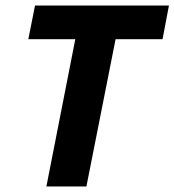

<svg xmlns="http://www.w3.org/2000/svg" viewBox="-20 -671 628 691"><path d="M147 0H291L396 -530H565L588 -651H106L82 -530H251Z"/></svg>

Font: Source Sans Pro
Style: Bold Italic
Weight: 700
Italic angle: -11°
Designer: Paul D. Hunt
Foundry: Adobe Systems Incorporated
Version: Version 3.006;hotconv 1.0.111;makeotfexe 2.5.65597